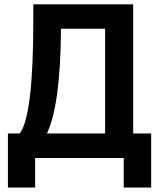

<svg xmlns="http://www.w3.org/2000/svg" viewBox="-20 -720 731 875"><path d="M16.1 134.8V-111.8H69.8Q131.8 -191.4 131.8 -627V-700.2H586.9V-111.8H668.9V134.8H543.9V0H140.1V134.8ZM459 -111.8V-588.9H257.8V-578.1Q254.9 -239.7 193.8 -111.8Z"/></svg>

Font: Fixel Text SemiBold
Style: Regular
Weight: 600
Width: 4
Designer: AlfaBravo + MacPaw
Foundry: Kyrylo Tkachov, Marchela Mozhyna, Serhii Makarenko, Maria Weinstein, Zakhar Kryvoshyya
Version: Version 1.211